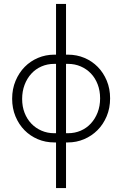

<svg xmlns="http://www.w3.org/2000/svg" viewBox="-20 -720 624 980"><path d="M257 7Q212 7 173 -9.5Q134 -26 105 -55.5Q76 -85 59 -126Q42 -167 42 -216Q42 -266 59.5 -307.5Q77 -349 106 -378.5Q135 -408 174 -424.5Q213 -441 257 -441H266V-700H317V-441H327Q372 -441 411 -424.5Q450 -408 479 -378.5Q508 -349 525 -308Q542 -267 542 -218Q542 -168 524.5 -126.5Q507 -85 477.5 -55.5Q448 -26 409 -9.5Q370 7 327 7H317V240H266V7ZM317 -394V-40H327Q362 -40 392 -53Q422 -66 444 -90Q466 -114 478.5 -146.5Q491 -179 491 -218Q491 -257 478.5 -289.5Q466 -322 444 -345Q422 -368 392 -381Q362 -394 327 -394ZM93 -215Q93 -176 105.5 -144Q118 -112 140 -89Q162 -66 192 -53Q222 -40 257 -40H266V-394H257Q222 -394 192 -381Q162 -368 140 -344Q118 -320 105.5 -287Q93 -254 93 -215Z"/></svg>

Font: Tilda Sans Light
Style: Regular
Weight: 300
Designer: ParaType Ltd
Foundry: ParaType Ltd
Version: Version 1.009